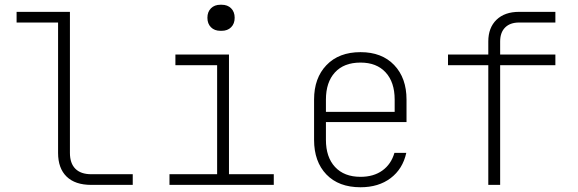

<svg xmlns="http://www.w3.org/2000/svg" viewBox="-20 -780 2440 810"><path d="M365 0Q297 0 261 -35Q225 -70 225 -135V-685H50V-730H275V-135Q275 -91 298 -68Q321 -45 365 -45H540V0Z M910 -650Q885 -650 870 -665Q855 -680 855 -705Q855 -730 870 -745Q885 -760 910 -760H915Q940 -760 955 -745Q970 -730 970 -705Q970 -680 955 -665Q940 -650 915 -650ZM1135 0H695V-45H896V-505H720V-550H946V-45H1135Z M1695 -265H1355V-190Q1355 -117 1393.5 -75.5Q1432 -34 1501 -34Q1556 -34 1593 -60.5Q1630 -87 1644 -135H1694Q1679 -67 1628 -28.5Q1577 10 1501 10Q1409 10 1357 -44Q1305 -98 1305 -190V-360Q1305 -451 1357.5 -505.5Q1410 -560 1501 -560Q1591 -560 1643 -505.5Q1695 -451 1695 -360ZM1355 -308H1645V-360Q1645 -433 1607 -474.5Q1569 -516 1501 -516Q1431 -516 1393 -474.5Q1355 -433 1355 -360Z M2040 0V-505H1870V-550H2040V-605Q2040 -663 2074.5 -696.5Q2109 -730 2170 -730H2323V-685H2170Q2132 -685 2111 -664Q2090 -643 2090 -605V-550H2323V-505H2090V0Z"/></svg>

Font: JetBrains Mono Extra Light
Style: Regular
Weight: 200
Monospace: yes
Designer: Philipp Nurullin, Konstantin Bulenkov
Foundry: JetBrains
Version: 2.002